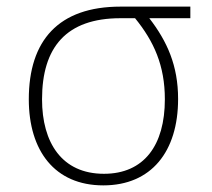

<svg xmlns="http://www.w3.org/2000/svg" viewBox="-20 -550 640 580"><path d="M292 10C437 10 518 -92 518 -251C518 -352 485 -425 431 -495H555V-530H344C157 -530 67 -428 67 -250C67 -95 145 10 292 10ZM294 -25C167 -25 107 -119 107 -250C107 -407 180 -495 344 -495H388C445 -425 478 -352 478 -250C478 -111 415 -25 294 -25Z"/></svg>

Font: Noto Sans Mono ExtraLight
Style: Regular
Weight: 200
Designer: Monotype Design Team
Foundry: Monotype Imaging Inc.
Version: Version 2.014